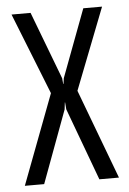

<svg xmlns="http://www.w3.org/2000/svg" viewBox="-48 -657 465 693"><g transform="rotate(-5 184.5 -310.0)"><path d="M14 0 137 -325 20 -620H89L182 -375L184 -354H185L188 -375L280 -620H348L233 -325L355 0H284L187 -262L185 -287H184L181 -262L84 0Z"/></g></svg>

Font: Smooch Sans Medium
Style: Regular
Weight: 500
Designer: Robert E. Leuschke
Foundry: Robert E. Leuschke
Version: Version 1.010; ttfautohint (v1.8.3)